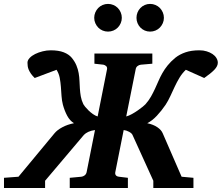

<svg xmlns="http://www.w3.org/2000/svg" viewBox="-58 -938 1107 958"><path d="M1028.8 -625Q1028.8 -607.9 1011.5 -589.8Q994.1 -571.8 960.9 -548.8L869.1 -589.8Q850.1 -571.3 837.2 -549.6Q824.2 -527.8 813.5 -504.9Q802.7 -481.9 792.2 -459Q781.7 -436 768.1 -415Q747.6 -384.8 724.6 -360.4Q701.7 -335.9 676.8 -323.2Q707 -316.9 727.1 -303.2Q747.1 -289.6 753.9 -272.9L848.1 -56.2L907.2 -50.8V0H707V-36.1L603 -265.1Q599.1 -273.4 585.9 -280.5Q572.8 -287.6 559.1 -289.1L517.1 -78.1Q515.6 -68.4 520.8 -62.7Q525.9 -57.1 535.2 -56.2L580.1 -50.8V0H290V-50.8L348.1 -56.2Q356.4 -57.1 364 -62.7Q371.6 -68.4 374 -78.1L416 -289.1Q396.5 -286.6 382.6 -280Q368.7 -273.4 360.8 -265.1L167 -36.1V0H-38.1V-50.8L34.2 -56.2L213.9 -272.9Q227.5 -289.6 253.2 -303.2Q278.8 -316.9 311 -323.2Q290.5 -335.9 277.3 -360.4Q264.2 -384.8 255.9 -415Q250.5 -436 249 -459Q247.6 -481.9 245.8 -504.9Q244.1 -527.8 240 -549.6Q235.8 -571.3 224.1 -589.8L115.2 -548.8Q103.5 -560.1 96.4 -570.3Q89.4 -580.6 85.4 -589.8Q81.5 -599.1 80.3 -607.7Q79.1 -616.2 79.1 -625Q79.1 -637.2 89.8 -648.7Q100.6 -660.2 117.4 -668.5Q134.3 -676.8 154.8 -681.9Q175.3 -687 194.8 -687Q234.4 -687 260 -677Q285.6 -667 299.8 -649.9Q315.4 -630.9 323.2 -611.8Q331.1 -592.8 334.5 -573.2Q337.9 -553.7 338.6 -534.4Q339.4 -515.1 340.6 -495.6Q341.8 -476.1 345.2 -456.8Q348.6 -437.5 357.9 -418Q359.9 -414.1 366.7 -405.5Q373.5 -397 383.5 -387.2Q393.6 -377.4 405.5 -368.9Q417.5 -360.4 429.2 -356.9L476.1 -592.8Q477.5 -602.5 471.9 -607.9Q466.3 -613.3 458 -615.2L413.1 -620.1V-670.9H702.1V-620.1L645 -615.2Q635.7 -614.3 628.2 -608.4Q620.6 -602.5 619.1 -592.8L571.8 -356.9Q585 -360.4 600.3 -368.9Q615.7 -377.4 629.6 -387.2Q643.6 -397 654.1 -405.5Q664.6 -414.1 668 -418Q684.6 -437 695.6 -456.5Q706.5 -476.1 715.6 -495.6Q724.6 -515.1 732.9 -534.4Q741.2 -553.7 752.2 -573.2Q763.2 -592.8 778.6 -611.8Q793.9 -630.9 816.9 -649.9Q838.4 -667 867.7 -677Q897 -687 937 -687Q956.5 -687 973.1 -681.9Q989.7 -676.8 1002.2 -668.5Q1014.6 -660.2 1021.7 -648.7Q1028.8 -637.2 1028.8 -625ZM549.8 -849.1Q549.8 -835 544.4 -822.5Q539.1 -810.1 529.8 -800.5Q520.5 -791 507.8 -785.6Q495.1 -780.3 481 -780.3Q466.8 -780.3 454.1 -785.6Q441.4 -791 432.1 -800.5Q422.9 -810.1 417.5 -822.5Q412.1 -835 412.1 -849.1Q412.1 -863.3 417.5 -876Q422.9 -888.7 432.1 -898.2Q441.4 -907.7 454.1 -913.1Q466.8 -918.5 481 -918.5Q495.1 -918.5 507.8 -913.1Q520.5 -907.7 529.8 -898.2Q539.1 -888.7 544.4 -876Q549.8 -863.3 549.8 -849.1ZM759.8 -849.1Q759.8 -835 754.4 -822.5Q749 -810.1 739.7 -800.5Q730.5 -791 717.8 -785.6Q705.1 -780.3 690.9 -780.3Q676.8 -780.3 664.3 -785.6Q651.9 -791 642.6 -800.5Q633.3 -810.1 628.2 -822.5Q623 -835 623 -849.1Q623 -863.3 628.2 -876Q633.3 -888.7 642.6 -898.2Q651.9 -907.7 664.3 -913.1Q676.8 -918.5 690.9 -918.5Q705.1 -918.5 717.8 -913.1Q730.5 -907.7 739.7 -898.2Q749 -888.7 754.4 -876Q759.8 -863.3 759.8 -849.1Z"/></svg>

Font: Charis SIL Cyr
Style: Bold Italic
Weight: 700
Italic angle: -11°
Foundry: SIL International
Version: Version 5.000